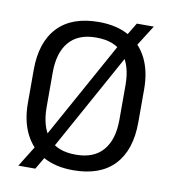

<svg xmlns="http://www.w3.org/2000/svg" viewBox="-80 -743 758 846"><g transform="rotate(10 299.0 -319.5)"><path d="M299 12Q220 12 165 -18.8Q110 -49.5 81 -107.5Q52 -165.5 52 -246V-393.5Q52 -517.5 115 -584.2Q178 -651 299 -651Q378 -651 433 -620.2Q488 -589.5 517 -531.8Q546 -474 546 -393.5V-246Q546 -121.5 483 -54.8Q420 12 299 12ZM58.5 34 127 -76.5 145.5 -101 413.5 -585.5 422 -603.5 464 -673H540L472 -565.5L454.5 -540L188.5 -58.5L181.5 -46L134.5 34ZM299 -57.5Q380 -57.5 421 -105.8Q462 -154 462 -242.5V-397Q462 -485.5 422.2 -533.5Q382.5 -581.5 299 -581.5Q218.5 -581.5 177.5 -533.5Q136.5 -485.5 136.5 -397V-242.5Q136.5 -154 175.8 -105.8Q215 -57.5 299 -57.5Z"/></g></svg>

Font: Anek Tamil
Style: Regular
Weight: 400
Designer: Aadarsh Rajan (Tamil), Yesha Goshar (Latin)
Foundry: Ek Type
Version: Version 1.003